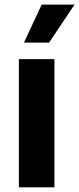

<svg xmlns="http://www.w3.org/2000/svg" viewBox="-20 -797 337 817"><path d="M60.4 0H211.6V-545.5H60.4ZM82 -615.8H188.9L297.2 -777.3H157.3Z"/></svg>

Font: Karasuma Gothic
Style: Bold
Weight: 700
Designer: Rasmus Andersson / Ryoko Nishizuka
Foundry: Genbu
Version: Version 1.00